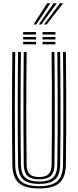

<svg xmlns="http://www.w3.org/2000/svg" viewBox="-20 -1107 462 1135"><path d="M211.4 7Q127.6 7 90.8 -25.7Q54.1 -58.5 53 -133.8Q52 -215.1 51.5 -297.7Q50.9 -380.3 51 -463.8Q51.1 -547.3 51.6 -631.4Q52.1 -715.5 53 -800H69.9Q69.1 -720.4 68.4 -638Q67.8 -555.7 67.8 -471.7Q67.8 -387.8 68.3 -303.1Q68.9 -218.5 69.9 -134.1Q70.7 -65.1 104 -35.8Q137.4 -6.4 211.4 -6.4Q285.1 -6.4 318.4 -35.7Q351.7 -64.9 352.5 -134.1Q353.7 -216.3 354.1 -299.3Q354.6 -382.2 354.6 -465.5Q354.6 -548.9 354 -632.7Q353.4 -716.5 352.5 -800H369.4Q370.7 -688.5 371.2 -577.8Q371.7 -467.2 371.3 -356.4Q370.9 -245.6 369.4 -133.8Q368.3 -58.5 331.6 -25.7Q294.9 7 211.4 7ZM211.4 -19.9Q145.5 -19.9 116.5 -46.5Q87.6 -73.1 86.8 -134.3Q85.8 -217.5 85.2 -300.5Q84.7 -383.5 84.7 -466.6Q84.7 -549.7 85.3 -633Q86 -716.3 86.8 -800H103.6Q102.8 -719.6 102.2 -637Q101.6 -554.4 101.6 -470.6Q101.6 -386.9 102.1 -302.7Q102.6 -218.5 103.6 -134.4Q104.4 -80 129.6 -56.8Q154.7 -33.6 211.4 -33.6Q267.8 -33.6 292.9 -56.8Q317.9 -80 318.7 -134.4Q319.9 -216.7 320.4 -299.6Q320.8 -382.5 320.8 -465.8Q320.8 -549.2 320.2 -632.7Q319.6 -716.3 318.7 -800H335.6Q336.5 -716.1 337.1 -633.1Q337.7 -550.1 337.7 -467.2Q337.7 -384.3 337.3 -301.2Q336.9 -218.1 335.6 -134.3Q334.8 -73.1 305.9 -46.5Q277 -19.9 211.4 -19.9ZM211.4 -47.1Q163.7 -47.1 142.4 -67.3Q121.1 -87.6 120.5 -134.7Q119 -245.7 118.6 -356.2Q118.2 -466.8 118.8 -577.6Q119.4 -688.4 120.5 -800H137.4Q136.6 -720.2 136 -637.7Q135.4 -555.1 135.4 -471.2Q135.4 -387.3 135.9 -302.9Q136.4 -218.5 137.4 -135Q137.9 -95.8 154.7 -78.2Q171.6 -60.5 211.4 -60.5Q251 -60.5 267.7 -78.2Q284.5 -95.8 285 -135Q286.5 -245.5 286.9 -356Q287.3 -466.4 286.8 -577.5Q286.3 -688.5 285 -800H301.9Q302.7 -716.1 303.3 -633Q303.9 -549.9 303.9 -467Q303.9 -384.2 303.5 -301.3Q303.1 -218.5 301.9 -134.7Q301.3 -87.2 279.9 -67.1Q258.6 -47.1 211.4 -47.1ZM231.2 -902.8V-917.3H307.6V-902.8ZM116.8 -845V-859.5H193.2V-845ZM116.8 -873.9V-888.4H193.2V-873.9ZM116.8 -902.8V-917.3H193.2V-902.8ZM231.2 -845V-859.5H307.6V-845ZM231.2 -873.9V-888.4H307.6V-873.9ZM178.3 -962.3 258.3 -1087.5H277.6L194.2 -962.3ZM239.9 -962.3 333.9 -1087.5H353.2L255.7 -962.3ZM209.3 -962.3 296.1 -1087.5H315.4L224.8 -962.3Z"/></svg>

Font: Big Shoulders Inline Text SC Thin
Style: Regular
Weight: 100
Designer: Patric King
Foundry: XO Type Co
Version: Version 2.002